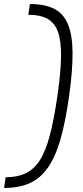

<svg xmlns="http://www.w3.org/2000/svg" viewBox="-63 -825 411 950"><path d="M85 -805Q158 -805 204 -782Q250 -759 272.5 -706.5Q295 -654 296 -566.5Q297 -479 279 -350Q261 -221 235.5 -133.5Q210 -46 172.5 6.5Q135 59 82.5 82Q30 105 -43 105L-35 52Q23 52 64 32.5Q105 13 134 -32Q163 -77 183.5 -155Q204 -233 221 -350Q238 -467 239 -545Q240 -623 223.5 -668Q207 -713 171 -732.5Q135 -752 77 -752Z"/></svg>

Font: Pathway Extreme 8pt Thin 12pt
Style: Italic
Weight: 100
Italic angle: -8°
Version: Version 1.001;gftools[0.9.26]